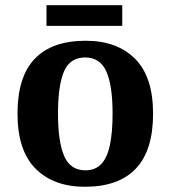

<svg xmlns="http://www.w3.org/2000/svg" viewBox="-20 -705 654 735"><path d="M305 10Q185 10 116 -59.5Q47 -129 47 -270Q47 -411 113 -480Q179 -549 308 -549Q428 -549 497 -480Q566 -411 566 -270Q566 -129 500 -59.5Q434 10 305 10ZM307 -53Q345 -53 368 -77.5Q391 -102 401 -151Q411 -200 411 -270Q411 -378 387 -431.5Q363 -485 306 -485Q248 -485 225 -431.5Q202 -378 202 -270Q202 -163 225.5 -108Q249 -53 307 -53ZM158 -606V-685H448V-606Z"/></svg>

Font: Noto Serif Khmer
Style: Bold
Weight: 700
Version: Version 2.003